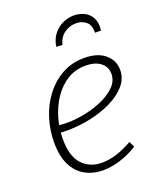

<svg xmlns="http://www.w3.org/2000/svg" viewBox="-139 -828 770 923"><g transform="rotate(-20 246.5 -367.0)"><path d="M229 7Q179 7 138.5 -15Q98 -37 75 -82.5Q52 -128 52 -199Q52 -261 70.5 -320.5Q89 -380 125 -427.5Q161 -475 211.5 -503.5Q262 -532 326 -532Q394 -532 432 -500Q470 -468 470 -419Q470 -375 440 -340.5Q410 -306 360 -281.5Q310 -257 250.5 -244.5Q191 -232 132 -232Q120 -232 110 -232.5Q100 -233 90 -234L94 -270Q106 -269 118.5 -268Q131 -267 144 -267Q190 -267 239.5 -277.5Q289 -288 331 -307.5Q373 -327 398.5 -354Q424 -381 424 -416Q424 -451 396.5 -473Q369 -495 319 -495Q267 -495 226 -469.5Q185 -444 156 -401Q127 -358 112 -305.5Q97 -253 97 -199Q97 -111 136 -70Q175 -29 237 -29Q272 -29 312 -41.5Q352 -54 393 -78L407 -49Q362 -21 316.5 -7Q271 7 229 7ZM349 -741Q379 -741 403.5 -728.5Q428 -716 440.5 -690.5Q453 -665 448 -628H417Q419 -666 398 -684Q377 -702 347 -702Q313 -702 286 -682.5Q259 -663 250 -626L219 -628Q225 -666 245 -691Q265 -716 292.5 -728.5Q320 -741 349 -741Z"/></g></svg>

Font: Bitter Thin Light
Style: Italic
Weight: 300
Italic angle: -9°
Version: Version 2.002